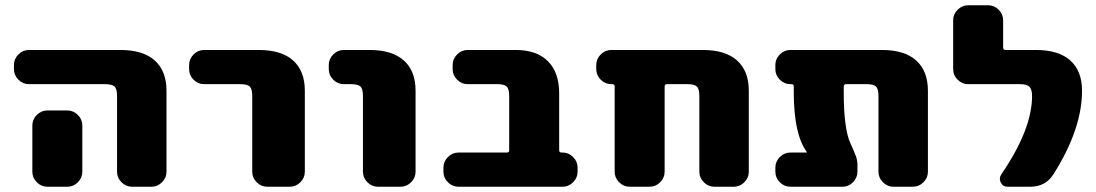

<svg xmlns="http://www.w3.org/2000/svg" viewBox="-20 -710 4167 730"><path d="M236 -290Q259 -290 276 -273Q293 -256 293 -233V-190V-57Q293 -34 276 -17Q259 0 236 0H160Q137 0 120 -17Q103 -34 103 -57V-190V-233Q103 -256 120 -273Q137 -290 160 -290ZM438 -520Q524 -520 568.5 -480Q613 -440 613 -365V-57Q613 -34 596 -17Q579 0 556 0H482Q459 0 442 -17Q425 -34 425 -57V-345Q425 -372 415.5 -381Q406 -390 380 -390H90Q67 -390 50 -407Q33 -424 33 -447V-463Q33 -486 50 -503Q67 -520 90 -520Z M964 -520Q1050 -520 1094.5 -480Q1139 -440 1139 -365V-57Q1139 -34 1122 -17Q1105 0 1082 0H996Q973 0 956 -17Q939 -34 939 -57V-345Q939 -372 929.5 -381Q920 -390 894 -390H756Q733 -390 716 -407Q699 -424 699 -447V-463Q699 -486 716 -503Q733 -520 756 -520Z M1385 -520Q1471 -520 1515.5 -480Q1560 -440 1560 -365V-57Q1560 -34 1543 -17Q1526 0 1503 0H1417Q1394 0 1377 -17Q1360 -34 1360 -57V-345Q1360 -372 1350.5 -381Q1341 -390 1315 -390H1287Q1264 -390 1247 -407Q1230 -424 1230 -447V-463Q1230 -486 1247 -503Q1264 -520 1287 -520Z M2119 -130Q2142 -130 2159 -113Q2176 -96 2176 -73V-57Q2176 -34 2159 -17Q2142 0 2119 0H1723Q1700 0 1683 -17Q1666 -34 1666 -57V-73Q1666 -96 1683 -113Q1700 -130 1723 -130H1907Q1916 -130 1916 -139V-345Q1916 -372 1906.5 -381Q1897 -390 1871 -390H1758Q1735 -390 1718 -407Q1701 -424 1701 -447V-463Q1701 -486 1718 -503Q1735 -520 1758 -520H1941Q2020 -520 2063 -477.5Q2106 -435 2106 -355V-139Q2106 -130 2115 -130Z M2652 -520Q2738 -520 2782.5 -480Q2827 -440 2827 -365V-57Q2827 -34 2810 -17Q2793 0 2770 0H2696Q2673 0 2656 -17Q2639 -34 2639 -57V-345Q2639 -372 2629.5 -381Q2620 -390 2594 -390H2516Q2507 -390 2507 -381V-57Q2507 -34 2490 -17Q2473 0 2450 0H2374Q2351 0 2334 -17Q2317 -34 2317 -57V-381Q2317 -390 2308 -390H2304Q2281 -390 2264 -407Q2247 -424 2247 -447V-463Q2247 -486 2264 -503Q2281 -520 2304 -520Z M3333 -520Q3419 -520 3463.5 -480Q3508 -440 3508 -365V-57Q3508 -34 3491 -17Q3474 0 3451 0H3377Q3354 0 3337 -17Q3320 -34 3320 -57V-345Q3320 -372 3310.5 -381Q3301 -390 3275 -390H3197Q3188 -390 3188 -381V-360Q3188 -221 3213 -166Q3215 -162 3220 -150.5Q3225 -139 3227.5 -133Q3230 -127 3233.5 -118Q3237 -109 3238.5 -100.5Q3240 -92 3240 -84V-57Q3240 -34 3223 -17Q3206 0 3183 0H2985Q2962 0 2945 -17Q2928 -34 2928 -57V-73Q2928 -96 2945 -113Q2962 -130 2985 -130H3047Q3048 -130 3048 -131Q3048 -132 3047.5 -132Q3047 -132 3047 -133Q2998 -200 2998 -360V-381Q2998 -390 2989 -390H2985Q2962 -390 2945 -407Q2928 -424 2928 -447V-463Q2928 -486 2945 -503Q2962 -520 2985 -520Z M3919 -520Q4005 -520 4049.5 -480Q4094 -440 4094 -365Q4094 -219 3985 -47Q3955 0 3897 0H3811Q3793 0 3785 -16Q3777 -32 3787 -47Q3904 -218 3904 -345Q3904 -370 3894 -380Q3884 -390 3859 -390H3661Q3638 -390 3621 -407Q3604 -424 3604 -447V-633Q3604 -656 3621 -673Q3638 -690 3661 -690H3737Q3760 -690 3777 -673Q3794 -656 3794 -633V-529Q3794 -520 3803 -520Z"/></svg>

Font: Rounded Mplus 1c Black
Style: Regular
Weight: 900
Version: Version 1.059.20150529